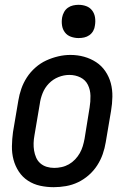

<svg xmlns="http://www.w3.org/2000/svg" viewBox="-20 -769 540 797"><path d="M203 8Q174 8 146.5 2Q119 -4 96 -19Q73 -34 58 -57Q43 -80 36 -106.5Q29 -133 29.5 -162.5Q30 -192 34 -221L56 -351Q60 -376 68.5 -400.5Q77 -425 91.5 -447.5Q106 -470 127 -488.5Q148 -507 172 -518Q196 -529 221.5 -535Q247 -541 272 -541Q302 -541 329 -533.5Q356 -526 379 -511Q402 -496 417.5 -473Q433 -450 440 -423.5Q447 -397 446.5 -367.5Q446 -338 441 -309L419 -179Q415 -154 406.5 -129.5Q398 -105 383.5 -82.5Q369 -60 348.5 -42Q328 -24 304 -12.5Q280 -1 254 3.5Q228 8 203 8ZM205 -72Q220 -72 236 -75.5Q252 -79 266 -87Q280 -95 291.5 -107Q303 -119 311 -133Q319 -147 323.5 -162Q328 -177 331 -193L352 -323Q356 -347 355.5 -371.5Q355 -396 345 -416.5Q335 -437 314 -447.5Q293 -458 268 -458Q245 -458 222.5 -449Q200 -440 183 -422.5Q166 -405 157 -382.5Q148 -360 145 -337L123 -207Q120 -191 119.5 -175Q119 -159 121.5 -144Q124 -129 130 -115Q136 -101 147.5 -91Q159 -81 174 -76.5Q189 -72 205 -72Q205 -72 205 -72Q205 -72 205 -72ZM306 -611Q290 -611 274.5 -616.5Q259 -622 249.5 -634.5Q240 -647 237.5 -663.5Q235 -680 238 -697Q240 -708 246 -719Q252 -730 262 -737Q272 -744 283.5 -746.5Q295 -749 306 -749Q323 -749 338 -743.5Q353 -738 362.5 -725.5Q372 -713 374.5 -696.5Q377 -680 374 -663Q373 -652 367 -641Q361 -630 351 -623Q341 -616 329.5 -613.5Q318 -611 306 -611Z"/></svg>

Font: Iosevka Curly Medium Oblique
Style: Regular
Weight: 500
Italic angle: -9°
Monospace: yes
Designer: Belleve Invis
Foundry: Belleve Invis
Version: Version 11.1.0; ttfautohint (v1.8.3)